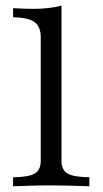

<svg xmlns="http://www.w3.org/2000/svg" viewBox="-20 -652 359 672"><path d="M25.8 0V-31.5Q79.8 -32.3 101.2 -44.4Q122.6 -56.5 122.6 -89.5V-521Q122.6 -558.1 101.6 -574.2Q80.6 -590.3 25.8 -591.9V-623.4Q41.1 -622.6 58.9 -621.8Q76.6 -621 95.2 -621Q123.4 -621 148.8 -623.8Q174.2 -626.6 195.2 -632.3V-89.5Q195.2 -56.5 216.9 -44.4Q238.7 -32.3 292.7 -31.5V0Q279.8 -0.8 258.1 -1.2Q236.3 -1.6 210.1 -2.4Q183.9 -3.2 158.9 -3.2Q121 -3.2 83.1 -2Q45.2 -0.8 25.8 0Z"/></svg>

Font: Playfair 12pt Light
Style: Regular
Weight: 300
Designer: Claus Eggers Sørensen
Foundry: Claus Eggers Sørensen
Version: Version 2.000;gftools[0.9.28]